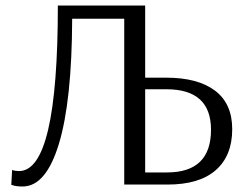

<svg xmlns="http://www.w3.org/2000/svg" viewBox="-20 -670 911 697"><path d="M584 -346H507V-44H586Q746 -44 746 -199Q746 -346 584 -346ZM431 0V-602H242Q241 -304 194 -148.5Q147 7 62 7Q49 7 39 5.5Q29 4 25 2L21 1L24 -53Q35 -49 49 -49Q190 -49 190 -650H507V-388H584Q698 -388 760.5 -341Q823 -294 823 -201Q823 -105 763.5 -52.5Q704 0 588 0Z"/></svg>

Font: Arsenal
Style: Regular
Weight: 400
Designer: Andrij Shevchenko
Foundry: Stairsfor.com
Version: Version 1.000